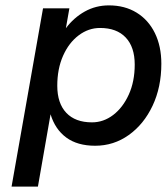

<svg xmlns="http://www.w3.org/2000/svg" viewBox="-20 -531 620 714"><path d="M140 -500H238L225 -426Q254 -465 295 -488Q336 -511 385 -511Q444 -511 488 -484Q532 -457 556 -408Q580 -359 580 -294Q580 -207 547.5 -138Q515 -69 459 -29Q403 11 334 11Q268 11 226.5 -19.5Q185 -50 168 -106L121 163H23ZM481 -291Q481 -356 447.5 -391.5Q414 -427 352 -427Q309 -427 272.5 -399.5Q236 -372 214.5 -323.5Q193 -275 193 -212Q193 -147 226.5 -111.5Q260 -76 322 -76Q365 -76 401 -103.5Q437 -131 459 -179.5Q481 -228 481 -291Z"/></svg>

Font: Overused Grotesk Medium
Style: Italic
Weight: 500
Italic angle: -10°
Version: Version 0.003